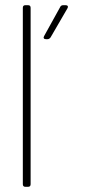

<svg xmlns="http://www.w3.org/2000/svg" viewBox="-20 -720 327 740"><path d="M68 -10V-690Q68 -700 78 -700H88Q98 -700 98 -690V-10Q98 0 88 0H78Q68 0 68 -10ZM150 -581 212 -693Q215 -700 224 -700H233Q239 -700 241 -696.5Q243 -693 240 -688L175 -576Q170 -569 163 -569H157Q151 -569 149 -572.5Q147 -576 150 -581Z"/></svg>

Font: Barlow Condensed Thin
Style: Regular
Weight: 250
Width: 3
Designer: Jeremy Tribby
Foundry: Tribby Type
Version: Version 1.408